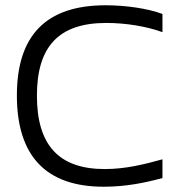

<svg xmlns="http://www.w3.org/2000/svg" viewBox="-20 -699 680 728"><path d="M596 -577V-646C540 -667 457 -679 380 -679C154 -679 44 -564 44 -337C44 -108 154 9 373 9C460 9 534 -7 596 -24V-95C528 -76 456 -58 377 -58C202 -58 120 -150 120 -336C120 -522 202 -612 383 -612C457 -612 536 -599 596 -577Z"/></svg>

Font: LT Wave Text Light
Style: Regular
Weight: 300
Designer: Daniel Lyons
Version: Version 2.5 (Glyphs App)